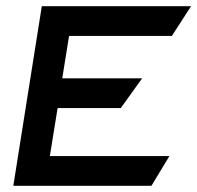

<svg xmlns="http://www.w3.org/2000/svg" viewBox="-20 -600 637 620"><path d="M23 0H469L527 -96H141L166 -251H370L439 -347H181L203 -484H535L597 -580H115Z"/></svg>

Font: Charger Sport
Style: BlkExtObl
Weight: 900
Designer: Jasper
Foundry: Cannot Into Space Fonts
Version: Version 1.1